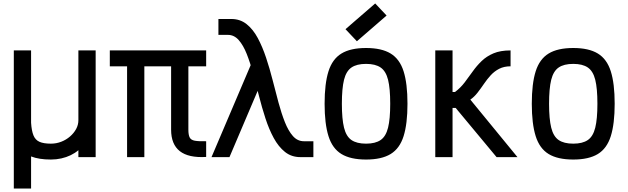

<svg xmlns="http://www.w3.org/2000/svg" viewBox="-20 -910 3640 1112"><path d="M60 182V-618H160V-199Q163 -152 174 -125.5Q185 -99 209 -88.5Q233 -78 275 -78Q306 -78 334.5 -89Q363 -100 385.5 -119.5Q408 -139 421 -163Q434 -187 434 -214V-618H534V0H434V-40Q414 -23 389 -11Q364 1 335 7.5Q306 14 275 14Q240 14 211.5 9.5Q183 5 160 -4V182Z M1174 -1Q1072 5 1021.5 -34.5Q971 -74 971 -159V-618H1174V-526H616V-618H1174V-526H1071V-159Q1071 -129 1078.5 -114Q1086 -99 1108.5 -95Q1131 -91 1174 -92ZM716 0V-593H816V0Z M1720 0Q1668 0 1630.5 -30Q1593 -60 1565.5 -110.5Q1538 -161 1517.5 -224Q1497 -287 1480 -354Q1463 -421 1446 -484Q1429 -547 1409 -597.5Q1389 -648 1362.5 -678Q1336 -708 1300 -708H1245V-800H1320Q1371 -800 1408.5 -770Q1446 -740 1473 -689.5Q1500 -639 1521 -576Q1542 -513 1559 -446Q1576 -379 1593 -316Q1610 -253 1630 -202.5Q1650 -152 1676.5 -122Q1703 -92 1740 -92H1795V0ZM1205 0 1466 -613 1509 -470 1309 0Z M2100 14Q2010 14 1957.5 -18Q1905 -50 1882.5 -121.5Q1860 -193 1860 -309Q1860 -426 1882.5 -497Q1905 -568 1957.5 -600Q2010 -632 2100 -632Q2190 -632 2242.5 -600Q2295 -568 2317.5 -497Q2340 -426 2340 -309Q2340 -193 2317.5 -121.5Q2295 -50 2242.5 -18Q2190 14 2100 14ZM2100 -78Q2154 -78 2184.5 -99Q2215 -120 2227.5 -170.5Q2240 -221 2240 -309Q2240 -398 2227.5 -448Q2215 -498 2184.5 -519Q2154 -540 2100 -540Q2046 -540 2015.5 -519Q1985 -498 1972.5 -448Q1960 -398 1960 -309Q1960 -221 1972.5 -170.5Q1985 -120 2015.5 -99Q2046 -78 2100 -78ZM2047 -671 1981 -741 2153 -890 2219 -820Z M2501 0V-618H2601V-377H2615Q2647 -401 2671 -432.5Q2695 -464 2718 -496.5Q2741 -529 2769.5 -556.5Q2798 -584 2838 -601Q2878 -618 2937 -618V-526Q2899 -526 2871 -511.5Q2843 -497 2822 -474Q2801 -451 2783 -424.5Q2765 -398 2746 -373.5Q2727 -349 2704 -333L2977 0H2856L2619 -285H2601V0Z M3300 14Q3210 14 3157.5 -18Q3105 -50 3082.5 -121.5Q3060 -193 3060 -309Q3060 -426 3082.5 -497Q3105 -568 3157.5 -600Q3210 -632 3300 -632Q3390 -632 3442.5 -600Q3495 -568 3517.5 -497Q3540 -426 3540 -309Q3540 -193 3517.5 -121.5Q3495 -50 3442.5 -18Q3390 14 3300 14ZM3300 -78Q3354 -78 3384.5 -99Q3415 -120 3427.5 -170.5Q3440 -221 3440 -309Q3440 -398 3427.5 -448Q3415 -498 3384.5 -519Q3354 -540 3300 -540Q3246 -540 3215.5 -519Q3185 -498 3172.5 -448Q3160 -398 3160 -309Q3160 -221 3172.5 -170.5Q3185 -120 3215.5 -99Q3246 -78 3300 -78Z"/></svg>

Font: Victor Mono Thin
Style: Regular
Weight: 100
Monospace: yes
Designer: Rune Bjørnerås
Version: Version 1.561;gftools[0.9.30]